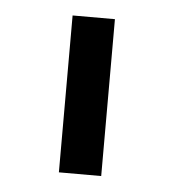

<svg xmlns="http://www.w3.org/2000/svg" viewBox="-34 -809 328 362"><g transform="rotate(5 130.0 -628.5)"><path d="M89.8 -480V-776.9H169.9V-480Z"/></g></svg>

Font: Sporting Grotesque
Style: Regular
Weight: 400
Designer: Lucas LE BIHAN
Foundry: Lucas LE BIHAN
Version: Version 2.001;PS 2.1;hotconv 1.0.88;makeotf.lib2.5.647800